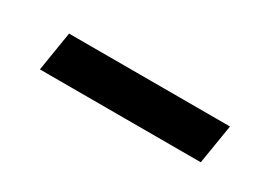

<svg xmlns="http://www.w3.org/2000/svg" viewBox="-19 -476 451 329"><g transform="rotate(30 206.5 -312.0)"><path d="M378.9 -350.6 366.2 -272.5H47.9L60.5 -350.6Z"/></g></svg>

Font: Inter Tight
Style: Italic
Weight: 400
Italic angle: -9.39999°
Designer: Rasmus Andersson
Foundry: rsms
Version: Version 3.002